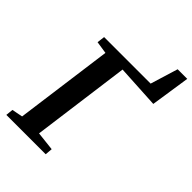

<svg xmlns="http://www.w3.org/2000/svg" viewBox="-261 -1034 1149 1149"><g transform="rotate(45 313.5 -459.0)"><path d="M13.7 0 18.4 -46.7 86.9 -60.2 170.6 -681.7 92.1 -693.7 98.2 -743H491.9L545.5 -918H626.8L589.1 -668.2L313.7 -683.7L230.3 -60.2L350.7 -46.7L346.7 0Z"/></g></svg>

Font: Merriweather Light
Style: Italic
Weight: 300
Italic angle: -7.8°
Designer: Eben Sorkin
Foundry: Eben Sorkin
Version: Version 2.101